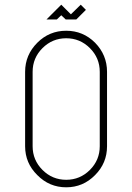

<svg xmlns="http://www.w3.org/2000/svg" viewBox="-20 -798 562 818"><path d="M385 -616Q436 -564 436 -492V-175Q436 -103 385 -52Q334 0 262 0Q190 0 139 -52Q87 -103 87 -175V-492Q87 -564 139 -616Q190 -667 262 -667Q334 -667 385 -616ZM405 -492Q405 -551 363 -593Q321 -635 262 -635Q203 -635 161 -593Q119 -551 119 -492V-175Q119 -116 161 -74Q203 -32 262 -32Q321 -32 363 -74Q405 -116 405 -175ZM305 -715H260L241 -733L222 -715H178L241 -778L282 -737L324 -778L346 -756Z"/></svg>

Font: Zector
Style: Regular
Weight: 400
Designer: GGBot
Version: 0.72